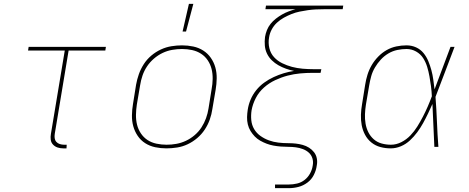

<svg xmlns="http://www.w3.org/2000/svg" viewBox="-20 -764 2440 999"><path d="M326 8H309Q294 8 280 3.5Q266 -1 256 -11.5Q246 -22 244 -37Q242 -52 245 -68L317 -501H126L129 -520H531L528 -501H337L265 -68Q263 -56 264.5 -45Q266 -34 273 -26Q280 -18 291 -14.5Q302 -11 313 -11H327Z M846 8Q816 8 787.5 2Q759 -4 735.5 -19Q712 -34 696.5 -57Q681 -80 673.5 -107Q666 -134 666.5 -164Q667 -194 672 -223L688 -323Q693 -351 702.5 -378Q712 -405 728 -430Q744 -455 767 -474.5Q790 -494 817 -506.5Q844 -519 872 -523.5Q900 -528 927 -528Q957 -528 985.5 -522Q1014 -516 1037.5 -501Q1061 -486 1077 -463Q1093 -440 1100.5 -413Q1108 -386 1107.5 -356Q1107 -326 1102 -297L1085 -197Q1081 -169 1071.5 -142Q1062 -115 1045.5 -90Q1029 -65 1006 -45.5Q983 -26 956.5 -13.5Q930 -1 901.5 3.5Q873 8 846 8ZM847 -11Q872 -11 897.5 -15.5Q923 -20 947.5 -31.5Q972 -43 993 -61Q1014 -79 1028.5 -101.5Q1043 -124 1052 -149Q1061 -174 1065 -200L1081 -300Q1086 -326 1086.5 -353Q1087 -380 1081 -404.5Q1075 -429 1061 -450Q1047 -471 1026 -484.5Q1005 -498 979.5 -503.5Q954 -509 927 -509Q902 -509 876 -504.5Q850 -500 826 -488.5Q802 -477 781 -459Q760 -441 745 -418.5Q730 -396 721.5 -371Q713 -346 709 -320L692 -220Q688 -194 687.5 -167Q687 -140 693 -115.5Q699 -91 713 -70Q727 -49 747.5 -35.5Q768 -22 794 -16.5Q820 -11 847 -11ZM930 -600 963 -744H986L948 -600Z M1411 215V196H1483Q1504 196 1525.5 191Q1547 186 1564.5 172.5Q1582 159 1593 139Q1604 119 1607 98Q1611 78 1605.5 60Q1600 42 1586.5 30Q1573 18 1555.5 11.5Q1538 5 1519 2.5Q1500 0 1480.5 0Q1461 0 1441.5 -1.5Q1422 -3 1403 -6.5Q1384 -10 1367 -16.5Q1350 -23 1334 -32Q1318 -41 1305.5 -54Q1293 -67 1283.5 -82.5Q1274 -98 1269.5 -116.5Q1265 -135 1265.5 -154.5Q1266 -174 1269 -193Q1273 -220 1284 -246Q1295 -272 1313 -294.5Q1331 -317 1354.5 -334Q1378 -351 1404 -363Q1430 -375 1456.5 -383Q1483 -391 1510 -395Q1489 -399 1468 -406.5Q1447 -414 1428.5 -424.5Q1410 -435 1394.5 -450Q1379 -465 1369.5 -484.5Q1360 -504 1358 -526.5Q1356 -549 1359 -572Q1362 -590 1369 -607.5Q1376 -625 1388 -640Q1400 -655 1415.5 -667Q1431 -679 1447.5 -688.5Q1464 -698 1481.5 -704.5Q1499 -711 1517 -716H1361L1364 -735H1766L1763 -716H1665Q1644 -716 1623.5 -715Q1603 -714 1581.5 -711Q1560 -708 1538.5 -703.5Q1517 -699 1497 -691Q1477 -683 1457 -672Q1437 -661 1420.5 -645.5Q1404 -630 1393.5 -610Q1383 -590 1380 -569Q1375 -541 1381.5 -513.5Q1388 -486 1406 -466.5Q1424 -447 1448.5 -435Q1473 -423 1499.5 -416Q1526 -409 1554.5 -406.5Q1583 -404 1612 -404H1652L1648 -385H1608Q1575 -385 1542 -382Q1509 -379 1476.5 -370.5Q1444 -362 1412 -347Q1380 -332 1353.5 -308.5Q1327 -285 1311 -254Q1295 -223 1289 -190Q1285 -164 1287.5 -138.5Q1290 -113 1302.5 -92Q1315 -71 1335.5 -56.5Q1356 -42 1379.5 -33.5Q1403 -25 1428.5 -22Q1454 -19 1481 -19Q1500 -19 1518.5 -17Q1537 -15 1555 -10Q1573 -5 1588 4.5Q1603 14 1614 28Q1625 42 1628.5 60.5Q1632 79 1628 98Q1625 122 1613 146Q1601 170 1579.5 186Q1558 202 1533 208.5Q1508 215 1483 215Z M2013 8Q1985 8 1959 1Q1933 -6 1912.5 -22.5Q1892 -39 1879.5 -62.5Q1867 -86 1862 -112.5Q1857 -139 1858 -167Q1859 -195 1864 -223L1880 -323Q1884 -349 1892 -375Q1900 -401 1914 -425Q1928 -449 1948 -469.5Q1968 -490 1992 -503.5Q2016 -517 2042.5 -522.5Q2069 -528 2095 -528Q2122 -528 2145 -517.5Q2168 -507 2183.5 -488Q2199 -469 2208.5 -446Q2218 -423 2224.5 -399Q2231 -375 2234.5 -349.5Q2238 -324 2241 -299Q2262 -354 2282.5 -409.5Q2303 -465 2324 -520H2345Q2320 -455 2295.5 -389.5Q2271 -324 2246 -260Q2251 -195 2253.5 -130Q2256 -65 2261 0H2240Q2237 -56 2235 -111.5Q2233 -167 2230 -223Q2219 -198 2207 -173Q2195 -148 2181.5 -123.5Q2168 -99 2151 -76Q2134 -53 2113 -33.5Q2092 -14 2066 -3Q2040 8 2013 8ZM2014 -11Q2042 -11 2068.5 -24.5Q2095 -38 2115.5 -59.5Q2136 -81 2151.5 -106Q2167 -131 2180.5 -157Q2194 -183 2205.5 -209.5Q2217 -236 2227 -263Q2226 -289 2222.5 -315Q2219 -341 2214.5 -366.5Q2210 -392 2202.5 -416.5Q2195 -441 2181.5 -462Q2168 -483 2145 -496Q2122 -509 2095 -509Q2072 -509 2047.5 -504Q2023 -499 2001 -486Q1979 -473 1961.5 -454Q1944 -435 1931 -413Q1918 -391 1911.5 -367.5Q1905 -344 1901 -320L1884 -220Q1880 -195 1879 -170Q1878 -145 1882 -121Q1886 -97 1896.5 -76Q1907 -55 1924.5 -39.5Q1942 -24 1965.5 -17.5Q1989 -11 2014 -11Z"/></svg>

Font: Iosevka Aile Thin
Style: Italic
Weight: 100
Italic angle: -9°
Designer: Belleve Invis
Foundry: Belleve Invis
Version: Version 31.1.0; ttfautohint (v1.8.4)